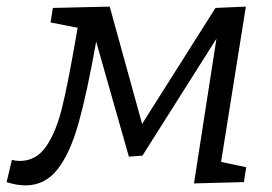

<svg xmlns="http://www.w3.org/2000/svg" viewBox="-56 -552 824 581"><path d="M613 -62 689 -46 682 -1 531 3 599 -435 375 -81 334 -78 235 -426Q207 -269 181.5 -178.5Q156 -88 118 -39.5Q80 9 21 9Q-6 9 -36 -1L-20 -68Q-8 -65 4 -65Q53 -65 83 -108Q113 -151 131 -223Q149 -295 173 -434L179 -468L97 -484L104 -528L276 -532L374 -177L596 -528L688 -532Z"/></svg>

Font: Bitter Pro
Style: Italic
Weight: 400
Italic angle: -9°
Designer: Sol Matas, and Bitter project Authors
Foundry: Sol Matas
Version: Version 1.010